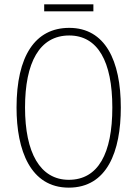

<svg xmlns="http://www.w3.org/2000/svg" viewBox="-20 -945 631 882"><path d="M409 -925H183V-893H409ZM535 -451C535 -667 463 -817 298 -817C141 -817 56 -687 56 -451C56 -254 120 -83 296 -83C472 -83 535 -249 535 -451ZM95 -451C95 -657 161 -782 298 -782C429 -782 496 -663 496 -451C496 -240 431 -119 296 -119C164 -119 95 -244 95 -451Z"/></svg>

Font: Noto Sans Kannada UI Condensed ExtraLight
Style: Regular
Weight: 200
Width: 3
Designer: Jelle Bosma - Monotype Design Team
Foundry: Monotype Imaging Inc.
Version: Version 2.005